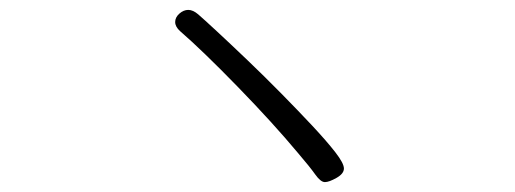

<svg xmlns="http://www.w3.org/2000/svg" viewBox="-20 -549 1040 388"><path d="M582 -240Q532 -300 460.5 -373.5Q389 -447 344 -486Q334 -495 334 -504.5Q334 -514 342.5 -521.5Q351 -529 360.5 -529Q370 -529 380.5 -520Q391 -511 418.5 -485.5Q446 -460 480 -427.5Q514 -395 548 -360.5Q582 -326 611 -295Q640 -264 657.5 -241.5Q675 -219 675 -208.5Q675 -198 660 -189.5Q645 -181 636.5 -181Q628 -181 617 -196.5Q606 -212 582 -240Z"/></svg>

Font: LXGW WenKai Light
Style: Regular
Weight: 300
Designer: LXGW / Fontworks Inc.
Foundry: LXGW / Fontworks Inc.
Version: Version 1.501; October 10, 2024